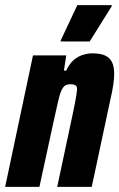

<svg xmlns="http://www.w3.org/2000/svg" viewBox="-34 -725 463 745"><path d="M-14 0 94 -510H223L214 -451H223Q236 -479 253 -493Q270 -507 289 -512.5Q308 -518 324 -518Q356 -518 374 -509.5Q392 -501 400.5 -484Q409 -467 409 -438Q409 -420 405.5 -396Q402 -372 395 -342L322 0H188L247 -277Q256 -319 260 -342.5Q264 -366 265 -378Q265 -387 262 -391Q259 -395 253.5 -396.5Q248 -398 239 -398Q226 -398 218 -392.5Q210 -387 203.5 -372Q197 -357 190.5 -327.5Q184 -298 173 -249L119 0ZM201 -564 202 -569 266 -705H400L399 -700L314 -564Z"/></svg>

Font: Saira Condensed ExtraBold
Style: Italic
Weight: 800
Width: 3
Italic angle: -12°
Designer: Hector Gatti with collaboration of the Omnibus-Type team
Foundry: Omnibus-Type
Version: Version 1.101